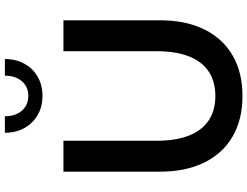

<svg xmlns="http://www.w3.org/2000/svg" viewBox="-135 -882 1031 801"><g transform="rotate(-90 380.5 -481.5)"><path d="M696.3 -732.4V-328.6Q696.3 -222.2 658.4 -145Q620.6 -67.9 549.8 -26.6Q479 14.6 380.4 14.6Q282.2 14.6 211.4 -26.6Q140.6 -67.9 102.8 -145Q64.9 -222.2 64.9 -328.6V-732.4H193.8V-343.3Q193.8 -263.7 215.3 -209Q236.8 -154.3 278.6 -126.5Q320.3 -98.6 380.4 -98.6Q440.9 -98.6 482.7 -126.5Q524.4 -154.3 545.9 -209Q567.4 -263.7 567.4 -343.3V-732.4ZM534.7 -976.6Q534.7 -930.7 515.1 -895.3Q495.6 -859.9 460.7 -839.8Q425.8 -819.8 380.9 -819.8Q335.9 -819.8 301.3 -839.8Q266.6 -859.9 246.8 -895.3Q227.1 -930.7 227.1 -976.6H295.9Q295.9 -932.6 319.3 -905.8Q342.8 -878.9 380.9 -878.9Q418.9 -878.9 442.1 -905.8Q465.3 -932.6 465.3 -976.6Z"/></g></svg>

Font: Kumbh Sans SemiBold
Style: Regular
Weight: 600
Version: Version 1.005